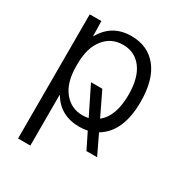

<svg xmlns="http://www.w3.org/2000/svg" viewBox="-177 -650 925 990"><g transform="rotate(30 286.0 -155.0)"><path d="M75.2 219.7V-519.5H144.5L146.5 -431.6H148.4Q204.1 -530.3 318.4 -530.3Q417 -530.3 472.7 -460.4Q528.3 -390.6 528.3 -259.8Q528.3 -80.1 420.9 -16.6L476.6 99.6H413.1L366.2 4.9Q339.8 9.8 318.4 9.8Q205.1 9.8 150.4 -81.1H148.4V219.7ZM148.4 -252.9Q148.4 -156.2 191.4 -103Q234.4 -49.8 301.8 -49.8Q322.3 -49.8 337.9 -53.7L255.9 -219.7H323.2L390.6 -80.1Q456.1 -132.8 456.1 -259.8Q456.1 -361.3 415 -415.5Q374 -469.7 303.7 -469.7Q233.4 -469.7 190.9 -415.5Q148.4 -361.3 148.4 -266.6Z"/></g></svg>

Font: GenEi M Gothic v2 Regular
Style: Regular
Weight: 400
Version: Version 2.0